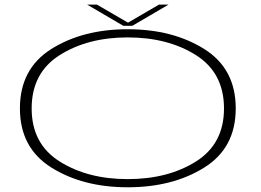

<svg xmlns="http://www.w3.org/2000/svg" viewBox="-20 -809 1133 834"><path d="M534.5 4.5Q730 4.5 867 -81Q1004 -166.5 1004 -338Q1004 -510.5 867 -596.2Q730 -682 534.5 -682Q339.5 -682 203 -596.2Q66.5 -510.5 66.5 -338Q66.5 -166.5 203.5 -81Q340.5 4.5 534.5 4.5ZM534.5 -31Q361 -31 239.2 -107.5Q117.5 -184 117.5 -338Q117.5 -492.5 239.2 -569.5Q361 -646.5 534.5 -646.5Q709.5 -646.5 831.2 -569.5Q953 -492.5 953 -338Q953 -184 831.2 -107.5Q709.5 -31 534.5 -31ZM515.5 -697H555L712 -789H670.5L536 -710.5L401 -789H358.5Z"/></svg>

Font: Anybody ExtraExpanded ExtraLight
Style: Regular
Weight: 250
Width: 8
Version: Version 1.113;gftools[0.9.25]